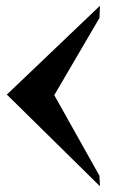

<svg xmlns="http://www.w3.org/2000/svg" viewBox="-20 -615 413 672"><path d="M328 0 170 -282 328 -552 330 -595 4 -284 330 37Z"/></svg>

Font: GFS Jackson
Style: Regular
Weight: 400
Designer: George Matthiopoulos
Foundry: George Matthiopoulos
Version: Version 1.0